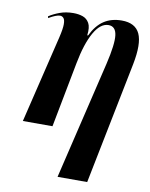

<svg xmlns="http://www.w3.org/2000/svg" viewBox="-87 -612 708 906"><g transform="rotate(10 267.5 -158.5)"><path d="M252 231 387 -335Q410 -433 404.5 -474.5Q399 -516 365 -516Q326 -516 295.5 -462Q265 -408 247 -313L187 0H45L146 -419Q156 -461 156 -482.5Q156 -504 149 -512Q142 -520 132 -520Q114 -520 78 -499L76 -507Q97 -521 126.5 -532Q156 -543 192 -543Q217 -543 237 -536Q257 -529 268 -509.5Q279 -490 274 -451H278Q302 -501 337.5 -524.5Q373 -548 423 -548Q488 -548 509.5 -501.5Q531 -455 511 -354L394 231Z"/></g></svg>

Font: Noto Serif Display ExtraCondensed
Style: Bold Italic
Weight: 700
Width: 2
Italic angle: -12°
Designer: Monotype Design Team
Foundry: Monotype Imaging Inc.
Version: Version 2.009